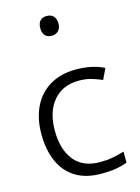

<svg xmlns="http://www.w3.org/2000/svg" viewBox="-161 -1216 954 1313"><g transform="rotate(-15 316.0 -559.5)"><path d="M403 -645Q288 -645 222 -568Q156 -491 156 -357Q156 -224 217.5 -146.5Q279 -69 402 -69Q449 -69 491 -77Q533 -85 573 -97V-19Q533 -4 490.5 3Q448 10 389 10Q280 10 207 -35Q134 -80 97.5 -163Q61 -246 61 -358Q61 -466 100.5 -548.5Q140 -631 217 -677.5Q294 -724 404 -724Q517 -724 601 -682L565 -606Q532 -621 491.5 -633Q451 -645 403 -645ZM304 -989Q275 -989 258 -1007Q241 -1025 241 -1059Q241 -1092 257 -1110.5Q273 -1129 304 -1129Q336 -1129 353 -1110Q370 -1091 370 -1059Q370 -1026 352 -1007.5Q334 -989 304 -989Z"/></g></svg>

Font: Noto Sans Tifinagh APT
Style: Regular
Weight: 400
Designer: JamraPatel
Foundry: JamraPatel LLC
Version: Version 2.006; ttfautohint (v1.8.4.7-5d5b)